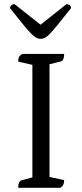

<svg xmlns="http://www.w3.org/2000/svg" viewBox="-20 -899 391 919"><path d="M67 0Q67 -16 71.5 -25Q76 -34 83 -36L150 -54L135 -38V-602L151 -585L67 -604Q67 -618 71 -626Q75 -634 86 -641H287Q287 -625 283 -616Q279 -607 271 -605L200 -587L217 -604V-39L199 -56L287 -37Q287 -24 283.5 -16Q280 -8 269 0ZM175 -713Q164 -713 154 -718Q144 -723 129.5 -737.5Q115 -752 91 -781.5Q67 -811 28 -860Q28 -868 34 -873.5Q40 -879 50 -879L185 -772H163L298 -879Q309 -879 314.5 -873.5Q320 -868 320 -860Q281 -811 257 -781.5Q233 -752 219 -737.5Q205 -723 195 -718Q185 -713 175 -713Z"/></svg>

Font: Pitagon Serif
Style: Regular
Weight: 400
Designer: Travis Tran
Foundry: Pitagon
Version: Version 1.000;gftools[0.9.26]